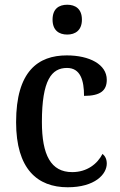

<svg xmlns="http://www.w3.org/2000/svg" viewBox="-20 -781 507 811"><path d="M264 -635C298 -635 326 -653 326 -698C326 -744 298 -761 264 -761C229 -761 202 -744 202 -698C202 -653 229 -635 264 -635ZM266 10C381 10 431 -45 431 -90C431 -109 424 -122 413 -131C391 -88 347 -54 285 -54C195 -54 157 -126 157 -266C157 -443 198 -494 263 -494C320 -494 335 -441 335 -376C405 -376 431 -399 431 -444C431 -509 358 -547 262 -547C141 -547 48 -480 48 -265C48 -67 138 10 266 10Z"/></svg>

Font: Noto Serif SemiCondensed Medium
Style: Regular
Weight: 500
Width: 4
Designer: Monotype Design Team
Foundry: Monotype Imaging Inc.
Version: Version 2.014